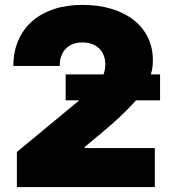

<svg xmlns="http://www.w3.org/2000/svg" viewBox="-20 -757 686 777"><path d="M34.1 -490.1Q34.1 -547.6 54 -593.4Q73.9 -639.2 110.3 -671.2Q146.7 -703.1 198.3 -720.2Q250 -737.2 313.2 -737.2Q378.6 -737.2 431.3 -721.2Q484 -705.3 521.3 -675.8Q558.6 -646.3 578.7 -604.9Q598.7 -563.6 598.7 -512.8Q598.7 -497.9 596.8 -484Q594.8 -470.2 590.6 -456H627.8V-350.9H530.2Q527.3 -347.7 524.5 -344.5Q521.7 -341.3 518.8 -338.1Q495.4 -312.5 464.1 -283.2Q432.9 -253.9 390.6 -218.8L322.4 -161.9V-157.7H606.5V0H48.3V-142L300.8 -350.9H245.7V-456H399.1Q406.2 -476.2 406.2 -495.7Q406.2 -516.7 399.5 -533.4Q392.8 -550.1 380.5 -561.6Q368.3 -573.2 351.2 -579.2Q334.2 -585.2 313.2 -585.2Q292.6 -585.2 275.7 -579Q258.9 -572.8 246.8 -560.5Q234.7 -548.3 228.2 -530.7Q221.6 -513.1 221.6 -490.1Z"/></svg>

Font: Inter P Black
Style: Regular
Weight: 900
Designer: Rasmus Andersson
Foundry: rsms
Version: Version 3.018;git-588b23468